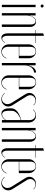

<svg xmlns="http://www.w3.org/2000/svg" viewBox="1055 -1712 664 2814"><g transform="rotate(90 1387.0 -305.0)"><path d="M47 -591Q47 -612 68 -612Q78 -612 84 -606Q90 -600 90 -591Q90 -569 68 -569Q47 -569 47 -591ZM50 -495H85V0H50Z M209 -410Q234 -501 298 -501Q331 -501 353 -476Q375 -451 375 -414V0H339V-425Q339 -457 326 -475.5Q313 -494 291 -494Q258 -494 232.5 -455Q207 -416 207 -366V0H172V-495H207V-410Z M531 7Q503 7 486 -18Q469 -43 469 -83V-489H421V-495H469V-606L505 -617V-495H608V-489H505V-78Q505 -46 516.5 -25.5Q528 -5 547 -5Q576 -5 603 -47L608 -44Q575 7 531 7Z M630 -395Q630 -439 660.5 -470.5Q691 -502 733 -502Q775 -502 804.5 -470.5Q834 -439 834 -395V-249H666V-91Q666 -52 687.5 -26Q709 0 741 0Q768 0 793.5 -19Q819 -38 833 -69L839 -66Q803 7 735 7Q691 7 660.5 -24Q630 -55 630 -100ZM666 -255H798V-412Q798 -496 733 -496Q666 -496 666 -412Z M903 -495H938V-395H941Q970 -501 1043 -501V-471Q1002 -472 971 -434.5Q940 -397 938 -344V0H903Z M1084 -395Q1084 -439 1114.5 -470.5Q1145 -502 1187 -502Q1229 -502 1258.5 -470.5Q1288 -439 1288 -395V-249H1120V-91Q1120 -52 1141.5 -26Q1163 0 1195 0Q1222 0 1247.5 -19Q1273 -38 1287 -69L1293 -66Q1257 7 1189 7Q1145 7 1114.5 -24Q1084 -55 1084 -100ZM1120 -255H1252V-412Q1252 -496 1187 -496Q1120 -496 1120 -412Z M1524 -466 1519 -462Q1493 -494 1456 -494Q1423 -494 1399 -471Q1375 -448 1375 -417Q1375 -388 1400 -351L1515 -167Q1541 -130 1541 -94Q1541 -52 1510.5 -22.5Q1480 7 1436 7Q1382 7 1343 -40L1347 -44Q1384 -1 1428 -1Q1461 -1 1483.5 -25Q1506 -49 1506 -83Q1506 -118 1478 -158L1365 -338Q1342 -372 1342 -404Q1342 -444 1373 -472.5Q1404 -501 1448 -501Q1494 -501 1524 -466Z M1568 -100V-141Q1568 -235 1740 -285V-406Q1740 -444 1719 -468.5Q1698 -493 1665 -493Q1621 -493 1589 -454L1584 -457Q1620 -501 1675 -501Q1719 -501 1747.5 -470.5Q1776 -440 1776 -392V-1H1740V-50H1738Q1724 -25 1698 -9.5Q1672 6 1645 6Q1610 6 1589 -23Q1568 -52 1568 -100ZM1658 -4Q1681 -4 1704 -21Q1727 -38 1740 -63V-279Q1679 -260 1641.5 -224Q1604 -188 1604 -148V-90Q1604 -49 1618.5 -26.5Q1633 -4 1658 -4Z M1892 -410Q1917 -501 1981 -501Q2014 -501 2036 -476Q2058 -451 2058 -414V0H2022V-425Q2022 -457 2009 -475.5Q1996 -494 1974 -494Q1941 -494 1915.5 -455Q1890 -416 1890 -366V0H1855V-495H1890V-410Z M2214 7Q2186 7 2169 -18Q2152 -43 2152 -83V-489H2104V-495H2152V-606L2188 -617V-495H2291V-489H2188V-78Q2188 -46 2199.5 -25.5Q2211 -5 2230 -5Q2259 -5 2286 -47L2291 -44Q2258 7 2214 7Z M2313 -395Q2313 -439 2343.5 -470.5Q2374 -502 2416 -502Q2458 -502 2487.5 -470.5Q2517 -439 2517 -395V-249H2349V-91Q2349 -52 2370.5 -26Q2392 0 2424 0Q2451 0 2476.5 -19Q2502 -38 2516 -69L2522 -66Q2486 7 2418 7Q2374 7 2343.5 -24Q2313 -55 2313 -100ZM2349 -255H2481V-412Q2481 -496 2416 -496Q2349 -496 2349 -412Z M2753 -466 2748 -462Q2722 -494 2685 -494Q2652 -494 2628 -471Q2604 -448 2604 -417Q2604 -388 2629 -351L2744 -167Q2770 -130 2770 -94Q2770 -52 2739.5 -22.5Q2709 7 2665 7Q2611 7 2572 -40L2576 -44Q2613 -1 2657 -1Q2690 -1 2712.5 -25Q2735 -49 2735 -83Q2735 -118 2707 -158L2594 -338Q2571 -372 2571 -404Q2571 -444 2602 -472.5Q2633 -501 2677 -501Q2723 -501 2753 -466Z"/></g></svg>

Font: Moniqa ExtLt Narrow Display
Style: Regular
Weight: 200
Width: 4
Designer: Rajesh Rajput
Foundry: Rajesh Rajput
Version: Version 1.000